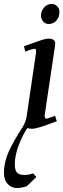

<svg xmlns="http://www.w3.org/2000/svg" viewBox="-32 -637 317 960"><path d="M-12.2 228Q-12.2 173.8 11.7 121.1Q35.6 68.4 80.1 0Q98.1 -27.8 102.1 -61L147.9 -372.1Q150.9 -393.1 141.1 -393.1Q129.9 -393.1 94.2 -378.9L87.9 -405.8Q151.9 -429.2 174.6 -436.5Q197.3 -443.8 210.9 -443.8Q244.1 -443.8 244.1 -418Q244.1 -413.6 242.2 -401.9L191.9 -64.9Q189 -43.9 199.2 -43.9Q208.5 -43.9 243.2 -58.1L252 -30.8Q191.4 -8.3 166.5 -0.7Q141.6 6.8 127.9 6.8Q121.6 6.8 116 5.9Q110.4 4.9 107.4 3.9L105 2.9Q82 36.1 62 88.1Q42 140.1 42 185.1Q42 213.9 53 225.8Q64 237.8 89.8 237.8Q111.3 237.8 133.8 230L149.9 248L102.1 293.9Q75.2 303.2 53.2 303.2Q24.9 303.2 6.3 283Q-12.2 262.7 -12.2 228ZM172.9 -558.1Q172.9 -581.5 188.2 -599.4Q203.6 -617.2 226.1 -617.2Q242.2 -617.2 253.7 -606.2Q265.1 -595.2 265.1 -576.2Q265.1 -551.3 250 -534.2Q234.9 -517.1 210.9 -517.1Q194.8 -517.1 183.8 -529.8Q172.9 -542.5 172.9 -558.1Z"/></svg>

Font: Dehuti Alt
Style: Bold-Italic
Weight: 700
Version: Version 1.2